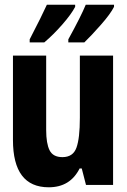

<svg xmlns="http://www.w3.org/2000/svg" viewBox="-20 -785 540 815"><path d="M338 -605Q368 -634 408.5 -680Q449 -726 464 -756V-765H344Q324 -716 270 -618V-605ZM168 -605Q207 -638 245 -681.5Q283 -725 299 -756V-765H179Q170 -745 150.5 -705.5Q131 -666 106 -618V-605ZM318 -70H327L345 0H460V-549H319V-285Q319 -198 304.5 -158Q290 -118 245 -118Q205 -118 190.5 -147Q176 -176 176 -233V-549H35V-191Q35 10 187 10Q278 10 318 -70Z"/></svg>

Font: Noto Sans Mono UI Condensed ExtraBold
Style: Regular
Weight: 800
Width: 3
Designer: Monotype Design team
Foundry: Monotype Imaging Inc.
Version: 1.000